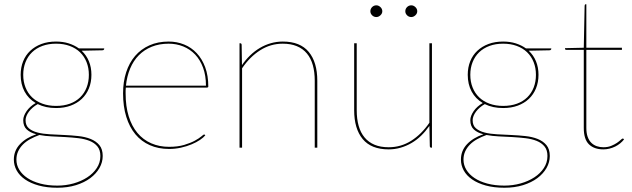

<svg xmlns="http://www.w3.org/2000/svg" viewBox="-20 -693 2968 901"><path d="M243 -498Q275.5 -498 302.2 -489.5Q329 -481 350 -466H469V-464Q469 -461 466.5 -459Q464 -457 461 -457L363 -455Q385.5 -434 397.2 -405.5Q409 -377 409 -342Q409 -307 397.2 -278.2Q385.5 -249.5 363.8 -229Q342 -208.5 311.5 -197.2Q281 -186 243 -186Q194 -186 157 -204.5Q144.5 -197.5 134 -188.5Q123.5 -179.5 116 -169.5Q108.5 -159.5 104.2 -149Q100 -138.5 100 -129Q100 -104 115.5 -90.8Q131 -77.5 156.5 -71Q182 -64.5 214.5 -62.8Q247 -61 281 -59.5Q315 -58 347.5 -54.5Q380 -51 405.5 -40.8Q431 -30.5 446.5 -11.8Q462 7 462 39Q462 68.5 446.8 95.2Q431.5 122 403.8 142.8Q376 163.5 336.8 175.8Q297.5 188 249 188Q199.5 188 161.5 177.5Q123.5 167 97.5 149Q71.5 131 58.2 107Q45 83 45 56Q45 14 73.5 -16.2Q102 -46.5 150.5 -63Q122.5 -70 105.8 -85.2Q89 -100.5 89 -129Q89 -139 93.2 -150Q97.5 -161 105 -171.8Q112.5 -182.5 123.2 -192.2Q134 -202 147.5 -209.5Q113.5 -229.5 95.2 -263.5Q77 -297.5 77 -342Q77 -376.5 88.5 -405.2Q100 -434 121.8 -454.5Q143.5 -475 174 -486.5Q204.5 -498 243 -498ZM451 39Q451 11 437.2 -5.8Q423.5 -22.5 400.5 -31.8Q377.5 -41 348 -44.5Q318.5 -48 286.5 -49.8Q254.5 -51.5 223 -53Q191.5 -54.5 165 -59.5Q141.5 -51 121.5 -40Q101.5 -29 87.2 -14.5Q73 0 65 17.5Q57 35 57 56Q57 81.5 70.5 103.8Q84 126 108.8 142.5Q133.5 159 169 168.5Q204.5 178 249 178Q288.5 178 325 167.8Q361.5 157.5 389.5 139.2Q417.5 121 434.2 95.5Q451 70 451 39ZM243 -196Q279.5 -196 308 -206.5Q336.5 -217 356.2 -236.2Q376 -255.5 386.5 -282.5Q397 -309.5 397 -342Q397 -374.5 386.2 -401.5Q375.5 -428.5 355.5 -447.8Q335.5 -467 307 -477.5Q278.5 -488 243 -488Q207.5 -488 179 -477.5Q150.5 -467 130.5 -447.8Q110.5 -428.5 99.8 -401.5Q89 -374.5 89 -342Q89 -309.5 99.8 -282.5Q110.5 -255.5 130.5 -236.2Q150.5 -217 179 -206.5Q207.5 -196 243 -196Z M771.5 -498Q810 -498 844 -484.2Q878 -470.5 903.2 -443.5Q928.5 -416.5 943 -377.2Q957.5 -338 957.5 -287Q957.5 -284.5 955.8 -283.2Q954 -282 951.5 -282H570.5Q569.5 -275 569.5 -268.5Q569.5 -262 569.5 -255Q569.5 -194 584 -147.2Q598.5 -100.5 625.2 -68.8Q652 -37 689.8 -20.5Q727.5 -4 773.5 -4Q814.5 -4 844.5 -13Q874.5 -22 894.5 -33Q914.5 -44 925 -53Q935.5 -62 937.5 -62Q939.5 -62 941.5 -60L943.5 -58Q935 -47.5 918.2 -36.2Q901.5 -25 878.8 -15.5Q856 -6 829 0Q802 6 773.5 6Q723 6 683 -11.8Q643 -29.5 615.2 -63Q587.5 -96.5 572.5 -145Q557.5 -193.5 557.5 -255Q557.5 -309 572 -353.8Q586.5 -398.5 614 -430.5Q641.5 -462.5 681.2 -480.2Q721 -498 771.5 -498ZM771.5 -488Q727.5 -488 692.2 -473.8Q657 -459.5 631.5 -433.8Q606 -408 590.8 -371.5Q575.5 -335 571 -291H946.5Q946.5 -338.5 933 -375.2Q919.5 -412 895.8 -437Q872 -462 840 -475Q808 -488 771.5 -488Z M1104 0V-490H1107Q1114 -490 1114 -482L1115.5 -387.5Q1132.5 -412.5 1153.8 -433Q1175 -453.5 1199.5 -468Q1224 -482.5 1251 -490.2Q1278 -498 1307 -498Q1388.5 -498 1428.8 -449.5Q1469 -401 1469 -314V0H1457V-314Q1457 -355 1448 -387.2Q1439 -419.5 1420.2 -442Q1401.5 -464.5 1373.2 -476.2Q1345 -488 1307 -488Q1249.5 -488 1201 -457.2Q1152.5 -426.5 1116 -372.5V0Z M1642 0ZM1654 -490V-176Q1654 -135 1663 -102.8Q1672 -70.5 1690.8 -48Q1709.5 -25.5 1737.5 -13.8Q1765.5 -2 1804 -2Q1861.5 -2 1909.8 -32.5Q1958 -63 1995 -117V-490H2007V0H2004Q1997 0 1997 -8L1995 -102Q1977.5 -77 1956.5 -56.5Q1935.5 -36 1911 -21.8Q1886.5 -7.5 1859.5 0.2Q1832.5 8 1804 8Q1722 8 1682 -40.5Q1642 -89 1642 -176V-490ZM1774 -640Q1774 -629.5 1765.2 -621.2Q1756.5 -613 1746 -613Q1734.5 -613 1726.2 -621.2Q1718 -629.5 1718 -640Q1718 -651.5 1726.2 -659.8Q1734.5 -668 1746 -668Q1756.5 -668 1765.2 -659.8Q1774 -651.5 1774 -640ZM1938 -640Q1938 -629.5 1929.2 -621.2Q1920.5 -613 1910 -613Q1898.5 -613 1890.2 -621.2Q1882 -629.5 1882 -640Q1882 -651.5 1890.2 -659.8Q1898.5 -668 1910 -668Q1920.5 -668 1929.2 -659.8Q1938 -651.5 1938 -640Z M2341 -498Q2373.5 -498 2400.2 -489.5Q2427 -481 2448 -466H2567V-464Q2567 -461 2564.5 -459Q2562 -457 2559 -457L2461 -455Q2483.5 -434 2495.2 -405.5Q2507 -377 2507 -342Q2507 -307 2495.2 -278.2Q2483.5 -249.5 2461.8 -229Q2440 -208.5 2409.5 -197.2Q2379 -186 2341 -186Q2292 -186 2255 -204.5Q2242.5 -197.5 2232 -188.5Q2221.5 -179.5 2214 -169.5Q2206.5 -159.5 2202.2 -149Q2198 -138.5 2198 -129Q2198 -104 2213.5 -90.8Q2229 -77.5 2254.5 -71Q2280 -64.5 2312.5 -62.8Q2345 -61 2379 -59.5Q2413 -58 2445.5 -54.5Q2478 -51 2503.5 -40.8Q2529 -30.5 2544.5 -11.8Q2560 7 2560 39Q2560 68.5 2544.8 95.2Q2529.5 122 2501.8 142.8Q2474 163.5 2434.8 175.8Q2395.5 188 2347 188Q2297.5 188 2259.5 177.5Q2221.5 167 2195.5 149Q2169.5 131 2156.2 107Q2143 83 2143 56Q2143 14 2171.5 -16.2Q2200 -46.5 2248.5 -63Q2220.5 -70 2203.8 -85.2Q2187 -100.5 2187 -129Q2187 -139 2191.2 -150Q2195.5 -161 2203 -171.8Q2210.5 -182.5 2221.2 -192.2Q2232 -202 2245.5 -209.5Q2211.5 -229.5 2193.2 -263.5Q2175 -297.5 2175 -342Q2175 -376.5 2186.5 -405.2Q2198 -434 2219.8 -454.5Q2241.5 -475 2272 -486.5Q2302.5 -498 2341 -498ZM2549 39Q2549 11 2535.2 -5.8Q2521.5 -22.5 2498.5 -31.8Q2475.5 -41 2446 -44.5Q2416.5 -48 2384.5 -49.8Q2352.5 -51.5 2321 -53Q2289.5 -54.5 2263 -59.5Q2239.5 -51 2219.5 -40Q2199.5 -29 2185.2 -14.5Q2171 0 2163 17.5Q2155 35 2155 56Q2155 81.5 2168.5 103.8Q2182 126 2206.8 142.5Q2231.5 159 2267 168.5Q2302.5 178 2347 178Q2386.5 178 2423 167.8Q2459.5 157.5 2487.5 139.2Q2515.5 121 2532.2 95.5Q2549 70 2549 39ZM2341 -196Q2377.5 -196 2406 -206.5Q2434.5 -217 2454.2 -236.2Q2474 -255.5 2484.5 -282.5Q2495 -309.5 2495 -342Q2495 -374.5 2484.2 -401.5Q2473.5 -428.5 2453.5 -447.8Q2433.5 -467 2405 -477.5Q2376.5 -488 2341 -488Q2305.5 -488 2277 -477.5Q2248.5 -467 2228.5 -447.8Q2208.5 -428.5 2197.8 -401.5Q2187 -374.5 2187 -342Q2187 -309.5 2197.8 -282.5Q2208.5 -255.5 2228.5 -236.2Q2248.5 -217 2277 -206.5Q2305.5 -196 2341 -196Z M2811.5 8Q2768.5 8 2744 -15.5Q2719.5 -39 2719.5 -93V-459H2638.5Q2631.5 -459 2631.5 -464V-467L2719.5 -469L2723.5 -666Q2723.5 -668.5 2724.8 -670.8Q2726 -673 2728.5 -673H2731.5V-469H2898.5V-459H2731.5V-93Q2731.5 -68 2737.8 -50.8Q2744 -33.5 2755 -22.8Q2766 -12 2780.5 -7Q2795 -2 2811.5 -2Q2832.5 -2 2848.2 -8.5Q2864 -15 2875 -22.5Q2886 -30 2892.8 -36.5Q2899.5 -43 2902.5 -43Q2904.5 -43 2906.5 -41L2908.5 -39Q2901 -29 2890.2 -20.2Q2879.5 -11.5 2866.8 -5.2Q2854 1 2839.8 4.5Q2825.5 8 2811.5 8Z"/></svg>

Font: Lato Hairline
Style: Regular
Weight: 100
Designer: Lukasz Dziedzic
Foundry: tyPoland Lukasz Dziedzic
Version: Version 2.007; 2014-02-27